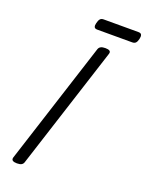

<svg xmlns="http://www.w3.org/2000/svg" viewBox="-210 -1272 1049 1384"><g transform="rotate(20 314.5 -580.5)"><path d="M102 14Q80 14 69.5 7Q59 0 63 -16L366 -958Q371 -972 383.5 -978.5Q396 -985 418 -985Q441 -985 451 -978Q461 -971 456 -955L153 -14Q149 0 137 7Q125 14 102 14ZM317 -1090Q298 -1090 293.5 -1101.5Q289 -1113 294 -1131Q299 -1153 308 -1164Q317 -1175 335 -1175H602Q622 -1175 626.5 -1162.5Q631 -1150 626 -1131Q621 -1110 612 -1100Q603 -1090 585 -1090Z"/></g></svg>

Font: Playwrite NO
Style: Regular
Weight: 400
Designer: Veronika Burian, José Scaglione
Foundry: TypeTogether
Version: Version 1.002